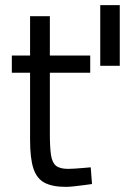

<svg xmlns="http://www.w3.org/2000/svg" viewBox="-20 -716 486 747"><path d="M370 -460V-696H446V-460ZM236 11Q184 11 153.5 -5Q123 -21 110 -60.5Q97 -100 97 -172V-433H26V-500H97V-653H174V-500H331V-433H174V-195Q174 -142 178.5 -112.5Q183 -83 198 -71Q213 -59 245 -59Q255 -59 271 -60Q287 -61 303.5 -62.5Q320 -64 333 -65L338 0Q324 2 305 4.5Q286 7 267.5 9Q249 11 236 11Z"/></svg>

Font: Cairo Play
Style: Regular
Weight: 400
Designer: Mohamed Gaber, Accademia di Belle Arti di Urbino
Foundry: Kief Type Foundry, Accademia di Belle Arti di Urbino
Version: Version 3.119